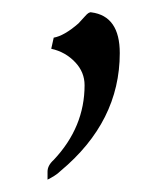

<svg xmlns="http://www.w3.org/2000/svg" viewBox="-20 -123 230 311"><path d="M57 168V155Q57 145 67 136Q117 83 117 15Q117 -6 102 -22Q86 -39 63 -44L67 -62Q84 -65 107 -85L118 -97Q124 -104 128 -103Q174 -97 174 -37Q174 74 78 154Q74 158 68.5 161.5Q63 165 57 168Z"/></svg>

Font: Luxurious Roman
Style: Regular
Weight: 400
Designer: Robert E. Leuschke
Foundry: Robert E. Leuschke
Version: Version 1.010; ttfautohint (v1.8.3)